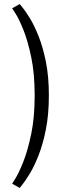

<svg xmlns="http://www.w3.org/2000/svg" viewBox="-20 -748 347 947"><path d="M77 179 40 158Q40 158 57 130.5Q74 103 95.5 48.5Q117 -6 134 -87.5Q151 -169 151 -277Q151 -385 134 -466Q117 -547 95.5 -600.5Q74 -654 57 -680.5Q40 -707 40 -707L77 -728Q77 -728 91.5 -710.5Q106 -693 127.5 -658Q149 -623 170.5 -569Q192 -515 206.5 -442.5Q221 -370 221 -277Q221 -184 206.5 -110.5Q192 -37 170.5 17.5Q149 72 127.5 107.5Q106 143 91.5 161Q77 179 77 179Z"/></svg>

Font: Arsenal SC
Style: Regular
Weight: 400
Designer: Andrij Shevchenko
Foundry: Stairsfor
Version: Version 2.001; ttfautohint (v1.8.4.7-5d5b)